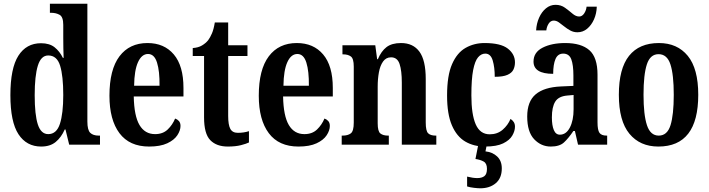

<svg xmlns="http://www.w3.org/2000/svg" viewBox="-20 -780 3822 1035"><path d="M202 10Q123 10 79.5 -56.5Q36 -123 36 -267Q36 -412 79 -479.5Q122 -547 201 -547Q247 -547 274.5 -525Q302 -503 319 -468H323Q322 -491 321.5 -520Q321 -549 321 -577V-646Q321 -689 301.5 -700Q282 -711 256 -711H249V-760H451V-125Q451 -79 466.5 -64Q482 -49 512 -49H519V0H353L333 -82H329Q310 -39 280 -14.5Q250 10 202 10ZM240 -57Q285 -57 303 -112.5Q321 -168 321 -268Q321 -371 304 -426Q287 -481 240 -481Q201 -481 184 -426Q167 -371 167 -267Q167 -161 184 -109Q201 -57 240 -57Z M784 10Q678 10 624 -62Q570 -134 570 -264Q570 -405 624 -476.5Q678 -548 775 -548Q865 -548 917 -486.5Q969 -425 969 -306V-260H701Q703 -155 732 -106Q761 -57 816 -57Q858 -57 884 -82Q910 -107 924 -141Q936 -137 944.5 -127.5Q953 -118 953 -101Q953 -77 936 -51Q919 -25 881.5 -7.5Q844 10 784 10ZM840 -318Q841 -396 826.5 -442.5Q812 -489 778 -489Q744 -489 724 -445Q704 -401 703 -318Z M1208 10Q1147 10 1113.5 -24.5Q1080 -59 1080 -147V-478H1019V-521Q1049 -523 1069 -535Q1089 -547 1102 -563Q1113 -578 1122.5 -600Q1132 -622 1138 -659H1210V-536H1314V-478H1210V-155Q1210 -107 1221.5 -85.5Q1233 -64 1262 -64Q1295 -64 1322 -73V-12Q1308 -5 1279 2.5Q1250 10 1208 10Z M1589 10Q1483 10 1429 -62Q1375 -134 1375 -264Q1375 -405 1429 -476.5Q1483 -548 1580 -548Q1670 -548 1722 -486.5Q1774 -425 1774 -306V-260H1506Q1508 -155 1537 -106Q1566 -57 1621 -57Q1663 -57 1689 -82Q1715 -107 1729 -141Q1741 -137 1749.5 -127.5Q1758 -118 1758 -101Q1758 -77 1741 -51Q1724 -25 1686.5 -7.5Q1649 10 1589 10ZM1645 -318Q1646 -396 1631.5 -442.5Q1617 -489 1583 -489Q1549 -489 1529 -445Q1509 -401 1508 -318Z M1822 0V-49H1827Q1855 -49 1871 -61Q1887 -73 1887 -119V-421Q1887 -464 1871.5 -475.5Q1856 -487 1830 -487H1826V-536H2003L2013 -461H2017Q2035 -504 2063.5 -526Q2092 -548 2142 -548Q2207 -548 2241 -501.5Q2275 -455 2275 -354V-120Q2275 -74 2288 -61.5Q2301 -49 2328 -49H2332V0H2146V-335Q2146 -399 2134 -435Q2122 -471 2088 -471Q2061 -471 2045 -448.5Q2029 -426 2022.5 -390Q2016 -354 2016 -313V-115Q2016 -72 2030.5 -60.5Q2045 -49 2072 -49H2076V0Z M2595 10Q2534 10 2488 -17Q2442 -44 2416 -104.5Q2390 -165 2390 -265Q2390 -373 2417 -434.5Q2444 -496 2490 -522Q2536 -548 2592 -548Q2679 -548 2717.5 -518Q2756 -488 2756 -444Q2756 -422 2747.5 -404.5Q2739 -387 2715.5 -376.5Q2692 -366 2647 -366Q2647 -417 2636 -454Q2625 -491 2596 -491Q2574 -491 2557 -471Q2540 -451 2530.5 -402Q2521 -353 2521 -266Q2521 -163 2544.5 -109.5Q2568 -56 2620 -56Q2661 -56 2689.5 -80.5Q2718 -105 2732 -139Q2743 -132 2749.5 -122Q2756 -112 2756 -97Q2756 -74 2741.5 -49Q2727 -24 2692 -7Q2657 10 2595 10ZM2569 235Q2557 235 2535 232.5Q2513 230 2498 225V172Q2530 180 2553 180Q2577 180 2591 169.5Q2605 159 2605 130Q2605 101 2587.5 91Q2570 81 2543 77L2560 -9H2606L2597 36Q2635 40 2660 63.5Q2685 87 2685 128Q2685 180 2652.5 207.5Q2620 235 2569 235Z M2949 10Q2897 10 2859.5 -29.5Q2822 -69 2822 -152Q2822 -233 2867.5 -271.5Q2913 -310 3004 -314L3071 -317V-373Q3071 -430 3059.5 -460.5Q3048 -491 3016 -491Q2987 -491 2974.5 -462Q2962 -433 2962 -382Q2856 -382 2856 -448Q2856 -498 2905 -523Q2954 -548 3027 -548Q3113 -548 3157 -509.5Q3201 -471 3201 -377V-120Q3201 -79 3211.5 -64Q3222 -49 3250 -49H3253V0H3096L3079 -74H3071Q3044 -34 3020 -12Q2996 10 2949 10ZM2998 -54Q3032 -54 3052 -92.5Q3072 -131 3072 -191V-268L3038 -265Q2991 -261 2973 -232Q2955 -203 2955 -147Q2955 -104 2965.5 -79Q2976 -54 2998 -54ZM3093 -606Q3072 -606 3054.5 -615.5Q3037 -625 3021.5 -637.5Q3006 -650 2992.5 -659.5Q2979 -669 2965 -669Q2948 -669 2937.5 -652.5Q2927 -636 2925 -616H2870Q2872 -653 2886 -684.5Q2900 -716 2923 -735Q2946 -754 2975 -754Q3004 -754 3026 -738Q3048 -722 3066 -706.5Q3084 -691 3102 -691Q3118 -691 3129 -707.5Q3140 -724 3142 -744H3197Q3196 -707 3182 -675.5Q3168 -644 3145 -625Q3122 -606 3093 -606Z M3529 10Q3430 10 3373 -59Q3316 -128 3316 -269Q3316 -410 3371 -479Q3426 -548 3532 -548Q3631 -548 3687.5 -479Q3744 -410 3744 -269Q3744 10 3529 10ZM3531 -49Q3577 -49 3594.5 -105Q3612 -161 3612 -269Q3612 -378 3594 -433Q3576 -488 3530 -488Q3485 -488 3467 -433Q3449 -378 3449 -269Q3449 -161 3467.5 -105Q3486 -49 3531 -49Z"/></svg>

Font: Noto Serif Tamil ExtraCondensed
Style: Bold
Weight: 700
Width: 2
Designer: Indian Type Foundry, Tom Grace, and the Monotype Design Team
Foundry: Monotype Imaging Inc.
Version: Version 2.004; ttfautohint (v1.8.4.7-5d5b)